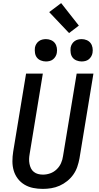

<svg xmlns="http://www.w3.org/2000/svg" viewBox="-20 -1209 640 1237"><path d="M256 8Q224 8 194 2Q164 -4 138.5 -19Q113 -34 95 -57.5Q77 -81 68.5 -109.5Q60 -138 60 -169.5Q60 -201 65 -232L148 -735H256L171 -217Q168 -201 167.5 -185Q167 -169 170 -153.5Q173 -138 179.5 -124.5Q186 -111 198 -101.5Q210 -92 225 -88Q240 -84 257 -84Q280 -84 303 -92Q326 -100 344.5 -117.5Q363 -135 373 -157.5Q383 -180 386 -203L474 -735H582L492 -188Q487 -161 478 -134.5Q469 -108 452.5 -84.5Q436 -61 413 -42.5Q390 -24 364 -12.5Q338 -1 310.5 3.5Q283 8 256 8ZM506 -813Q489 -813 473 -819.5Q457 -826 447.5 -838.5Q438 -851 435.5 -868Q433 -885 435 -902Q437 -914 443.5 -925Q450 -936 460 -943.5Q470 -951 482 -954Q494 -957 506 -957Q523 -957 538.5 -950.5Q554 -944 563.5 -931.5Q573 -919 576 -902Q579 -885 576 -868Q574 -856 567.5 -845Q561 -834 551.5 -826.5Q542 -819 530 -816Q518 -813 506 -813ZM276 -813Q259 -813 243 -819.5Q227 -826 217.5 -838.5Q208 -851 205.5 -868Q203 -885 205 -902Q207 -914 213.5 -925Q220 -936 230 -943.5Q240 -951 252 -954Q264 -957 276 -957Q293 -957 308.5 -950.5Q324 -944 333.5 -931.5Q343 -919 346 -902Q349 -885 346 -868Q344 -856 337.5 -845Q331 -834 321.5 -826.5Q312 -819 300 -816Q288 -813 276 -813ZM425 -996 297 -1131 374 -1189 488 -1044Z"/></svg>

Font: Iosevka SmBd Ex Obl
Style: Regular
Weight: 600
Width: 7
Italic angle: -9°
Monospace: yes
Designer: Belleve Invis
Foundry: Belleve Invis
Version: Version 32.5.0; ttfautohint (v1.8.4)